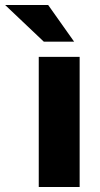

<svg xmlns="http://www.w3.org/2000/svg" viewBox="-92 -743 398 763"><path d="M224.5 -517V0H62V-517ZM99.5 -723H-71.5L82 -577.5H202.5Z"/></svg>

Font: Public Sans Thin ExtraBold
Style: Regular
Weight: 800
Version: Version 1.007